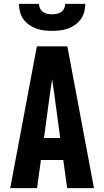

<svg xmlns="http://www.w3.org/2000/svg" viewBox="-20 -975 540 995"><path d="M33 0 171 -735H329L467 0H328L308 -146H192L172 0ZM208 -260H292L261 -490Q258 -509 255.5 -527.5Q253 -546 250 -565Q247 -546 244.5 -527.5Q242 -509 239 -490ZM250 -815Q229 -815 208 -817.5Q187 -820 167.5 -827Q148 -834 130.5 -846.5Q113 -859 101 -876Q89 -893 83.5 -913.5Q78 -934 78 -955H182Q182 -943 187.5 -931.5Q193 -920 203 -913Q213 -906 225.5 -903.5Q238 -901 250 -901Q262 -901 274.5 -903.5Q287 -906 297 -913Q307 -920 312.5 -931.5Q318 -943 318 -955H422Q422 -934 416.5 -913.5Q411 -893 399 -876Q387 -859 369.5 -846.5Q352 -834 332.5 -827Q313 -820 292 -817.5Q271 -815 250 -815Z"/></svg>

Font: Iosevka Heavy
Style: Regular
Weight: 900
Monospace: yes
Designer: Belleve Invis
Foundry: Belleve Invis
Version: Version 32.5.0; ttfautohint (v1.8.4)